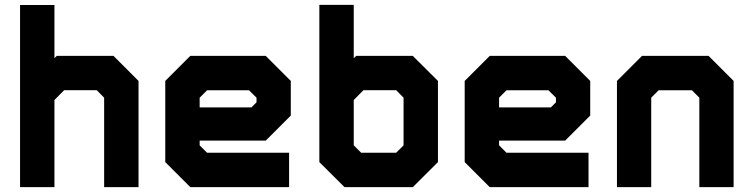

<svg xmlns="http://www.w3.org/2000/svg" viewBox="-20 -770 3094 790"><path d="M62.5 0V-749.5H204V-530.5L213.5 -540H447L550 -437V0H408.5V-368L378 -399H244L204 -358.5V0ZM136 -71H135.5V-385L222 -470.5H418.5L479.5 -410.5V-71H479V-410.5L418.5 -470.5H222L135.5 -385V-673H136Z M1073.5 -540 1176.5 -437V-294.5L1073.5 -191.5H801.5V-172L832 -141.5H1169.5V0H763L660 -103V-437L763 -540ZM1037 -471 1101 -408V-315L1048 -262H729.5V-403L798.5 -471ZM1037 -471H798.5L729.5 -403V-137L794.5 -73H1107H794.5L729.5 -137V-262H1048L1101 -315V-408ZM1004.5 -398.5H832L801.5 -368V-328H1014.5L1035.5 -349V-368Z M1397.5 0 1294 -103V-750H1435.5V-530.5L1445.5 -540H1678.5L1782 -437V-103L1678.5 0ZM1433.5 -67.5 1364.5 -135.5V-381.5L1453 -469.5H1652L1711 -411.5V-135.5L1642 -67.5ZM1466 -141.5H1610L1640.5 -172V-368L1610 -399H1475.5L1435.5 -358.5V-172ZM1433.5 -67.5H1642L1711 -135.5V-411.5L1652 -469.5H1453L1364.5 -381.5V-683V-135.5Z M2305.5 -540 2408.5 -437V-294.5L2305.5 -191.5H2033.5V-172L2064 -141.5H2401.5V0H1995L1892 -103V-437L1995 -540ZM2269 -471 2333 -408V-315L2280 -262H1961.5V-403L2030.5 -471ZM2269 -471H2030.5L1961.5 -403V-137L2026.5 -73H2339H2026.5L1961.5 -137V-262H2280L2333 -315V-408ZM2236.5 -398.5H2064L2033.5 -368V-328H2246.5L2267.5 -349V-368Z M2518.5 0V-437L2621.5 -540H2895.5L2998.5 -437V0H2857.5V-368L2827 -398.5H2690L2659.5 -368V0ZM2590 -71H2589.5V-396L2663.5 -470H2857L2930 -397V-71H2929.5V-397L2857 -470H2663.5L2590 -396Z"/></svg>

Font: Tourney Black
Style: Regular
Weight: 900
Version: Version 1.015